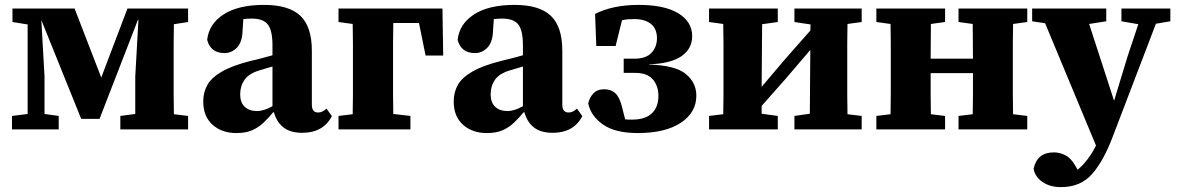

<svg xmlns="http://www.w3.org/2000/svg" viewBox="-20 -529 4812 785"><path d="M29 0V-55L93 -63V-429L31 -439V-494H285L394 -212L501 -494H749V-439L691 -430Q690 -393 690 -352.5Q690 -312 690 -278V-215Q690 -181 690 -140.5Q690 -100 691 -62L749 -55V0H472V-55L533 -63V-216L546 -448H544L387 -43H312L149 -447L162 -216V-63L220 -55V0Z M1216 14Q1167 14 1139 -8Q1111 -30 1100 -70H1097Q1077 -46 1057 -27Q1037 -8 1011 3.5Q985 15 946 15Q887 15 849 -19Q811 -53 811 -114Q811 -152 828 -182Q845 -212 887.5 -236.5Q930 -261 1005 -280Q1028 -285 1050 -291Q1072 -297 1094 -303V-343Q1094 -405 1075 -429Q1056 -453 1009 -453Q1001 -453 992.5 -452.5Q984 -452 975 -451L972 -408Q971 -357 949 -334.5Q927 -312 898 -312Q841 -312 827 -366Q834 -431 894 -470Q954 -509 1060 -509Q1161 -509 1208 -464.5Q1255 -420 1255 -322V-101Q1255 -69 1281 -69Q1298 -69 1315 -85L1337 -54Q1301 14 1216 14ZM962 -143Q962 -110 980.5 -92.5Q999 -75 1030 -75Q1060 -75 1094 -95V-257Q1080 -253 1066.5 -249Q1053 -245 1040 -241Q997 -228 979.5 -202.5Q962 -177 962 -143Z M1364 -439V-494H1789L1792 -302H1720L1693 -435H1588Q1587 -398 1587 -356Q1587 -314 1587 -279V-215Q1587 -181 1587 -141Q1587 -101 1588 -63L1658 -55V0H1364V-55L1422 -62Q1423 -100 1423 -140.5Q1423 -181 1423 -215V-279Q1423 -313 1423 -353.5Q1423 -394 1422 -431Z M2240 14Q2191 14 2163 -8Q2135 -30 2124 -70H2121Q2101 -46 2081 -27Q2061 -8 2035 3.5Q2009 15 1970 15Q1911 15 1873 -19Q1835 -53 1835 -114Q1835 -152 1852 -182Q1869 -212 1911.5 -236.5Q1954 -261 2029 -280Q2052 -285 2074 -291Q2096 -297 2118 -303V-343Q2118 -405 2099 -429Q2080 -453 2033 -453Q2025 -453 2016.5 -452.5Q2008 -452 1999 -451L1996 -408Q1995 -357 1973 -334.5Q1951 -312 1922 -312Q1865 -312 1851 -366Q1858 -431 1918 -470Q1978 -509 2084 -509Q2185 -509 2232 -464.5Q2279 -420 2279 -322V-101Q2279 -69 2305 -69Q2322 -69 2339 -85L2361 -54Q2325 14 2240 14ZM1986 -143Q1986 -110 2004.5 -92.5Q2023 -75 2054 -75Q2084 -75 2118 -95V-257Q2104 -253 2090.5 -249Q2077 -245 2064 -241Q2021 -228 2003.5 -202.5Q1986 -177 1986 -143Z M2587 15Q2496 15 2446 -19.5Q2396 -54 2385 -106Q2390 -130 2406 -147Q2422 -164 2450 -164Q2479 -164 2496.5 -147Q2514 -130 2523 -92L2536 -41Q2543 -40 2550.5 -40Q2558 -40 2565 -40Q2618 -40 2645 -65.5Q2672 -91 2672 -137Q2672 -177 2649.5 -204Q2627 -231 2576 -231H2530V-289H2573Q2621 -289 2643.5 -313Q2666 -337 2666 -373Q2666 -411 2641.5 -431Q2617 -451 2573 -451Q2558 -451 2546 -450Q2534 -449 2523 -446L2497 -341H2418L2413 -472Q2448 -490 2492.5 -499.5Q2537 -509 2592 -509Q2697 -509 2753.5 -474.5Q2810 -440 2810 -381Q2810 -330 2766.5 -299.5Q2723 -269 2633 -266V-265Q2741 -262 2784 -226.5Q2827 -191 2827 -138Q2827 -69 2763.5 -27Q2700 15 2587 15Z M3228 -439V-494H3503V-439L3445 -431Q3444 -394 3444 -353.5Q3444 -313 3444 -279V-215Q3444 -181 3444 -140.5Q3444 -100 3445 -62L3503 -55V0H3228V-55L3291 -64L3293 -325L3194 -209L3094 -96V-64L3160 -55V0H2879V-55L2937 -62Q2938 -100 2938 -140.5Q2938 -181 2938 -215V-279Q2938 -313 2938 -353.5Q2938 -394 2937 -431L2879 -439V-494H3160V-439L3096 -430L3094 -174L3189 -286L3293 -404L3294 -429Z M3899 -439V-494H4180V-439L4122 -431Q4121 -394 4121 -353.5Q4121 -313 4121 -279V-215Q4121 -181 4121 -140.5Q4121 -100 4122 -62L4180 -55V0H3899V-55L3957 -62Q3958 -99 3958 -142.5Q3958 -186 3958 -230H3785Q3785 -186 3785 -142.5Q3785 -99 3786 -62L3844 -55V0H3563V-55L3621 -62Q3622 -100 3622 -140.5Q3622 -181 3622 -215V-279Q3622 -313 3622 -353.5Q3622 -394 3621 -431L3563 -439V-494H3844V-439L3786 -431Q3786 -397 3785.5 -359Q3785 -321 3785 -289H3958Q3958 -321 3957.5 -359Q3957 -397 3957 -431Z M4565 -442V-494H4765V-442L4706 -432L4529 31Q4492 129 4445 182.5Q4398 236 4318 236Q4272 236 4241.5 214.5Q4211 193 4206 161Q4220 94 4289 94Q4313 94 4335.5 105.5Q4358 117 4375 146L4386 165Q4431 127 4461 66L4253 -434L4200 -442V-494H4503V-442L4433 -431L4535 -117L4590 -298L4634 -430Z"/></svg>

Font: Source Serif 4 SmText
Style: Bold
Weight: 700
Designer: Frank Grießhammer
Foundry: Adobe
Version: Version 4.005;hotconv 1.1.0;makeotfexe 2.6.0